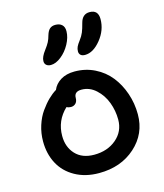

<svg xmlns="http://www.w3.org/2000/svg" viewBox="-126 -1044 905 1061"><g transform="rotate(-15 326.0 -513.5)"><path d="M402.8 -728Q386.2 -728 377.7 -735.8Q369.1 -743.7 369.1 -756.8Q369.1 -771 374.8 -783.2Q380.4 -795.4 394 -813Q409.2 -833 417 -851.8Q424.8 -870.6 433.1 -902.8Q445.3 -950.2 486.8 -950.2Q536.1 -950.2 536.1 -897.9Q536.1 -834.5 492.9 -781.2Q449.7 -728 402.8 -728ZM206.1 -723.1Q189.5 -723.1 179.9 -731.7Q170.4 -740.2 170.9 -754.9Q170.9 -778.3 196.8 -812Q213.4 -834 221.2 -849.1Q229 -864.3 234.9 -886.2Q242.2 -910.6 254.4 -920.9Q266.6 -931.2 286.1 -931.2Q310.1 -931.2 323.7 -918.5Q337.4 -905.8 336.9 -880.9Q336.4 -846.2 316.2 -808.8Q295.9 -771.5 265.1 -747.3Q234.4 -723.1 206.1 -723.1ZM309.1 -77.1Q231 -77.1 172.4 -109.9Q113.8 -142.6 84 -198.7Q54.2 -254.9 54.2 -326.2Q54.2 -373 68.1 -416.5Q82 -460 104.7 -491.9Q127.4 -523.9 150.4 -546.4Q173.3 -568.8 196.8 -583Q209.5 -614.7 241.9 -634.8Q274.4 -654.8 321.8 -654.8Q383.8 -654.8 436.5 -628.7Q489.3 -602.5 524.4 -558.3Q559.6 -514.2 579.3 -456.5Q599.1 -398.9 599.1 -335.9Q599.1 -224.6 516.8 -150.9Q434.6 -77.1 309.1 -77.1ZM164.1 -328.1Q164.1 -264.2 202.4 -223.1Q240.7 -182.1 309.1 -182.1Q385.3 -182.1 436 -225.1Q486.8 -268.1 486.8 -335.9Q486.8 -386.7 469 -434.3Q451.2 -481.9 415 -514.9Q378.9 -547.9 333 -547.9Q291 -547.9 291 -512.2Q291 -492.2 280.3 -481.2Q269.5 -470.2 252.9 -470.2Q239.7 -470.2 228 -476.1Q164.1 -415.5 164.1 -328.1Z"/></g></svg>

Font: Shantell Sans Irregular Bouncy
Style: Regular
Weight: 500
Designer: Stephen Nixon, Anya Danilova, Shantell Martin
Foundry: Arrow Type
Version: Version 1.006;[9816181b4]